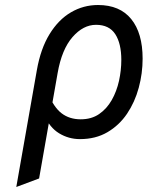

<svg xmlns="http://www.w3.org/2000/svg" viewBox="-20 -543 589 766"><path d="M45 203 127 -263Q142 -348.5 177.5 -406.5Q213 -464.5 263 -493.8Q313 -523 371 -523Q458 -523 503.5 -467Q549 -411 549 -309Q549 -250 533.5 -192.8Q518 -135.5 486.8 -89.2Q455.5 -43 408.5 -15.5Q361.5 12 299 12Q254 12 215.8 -11.2Q177.5 -34.5 157 -84L172 -171Q194 -115.5 225.5 -91.2Q257 -67 302 -67Q345 -67 375.5 -88Q406 -109 425.8 -143.8Q445.5 -178.5 454.8 -220.5Q464 -262.5 464 -304Q464 -369.5 439.8 -406.8Q415.5 -444 363 -444Q312 -444 269.2 -395Q226.5 -346 210 -252L136 169Z"/></svg>

Font: Overpass
Style: Italic
Weight: 400
Italic angle: -10°
Designer: Delve Withrington, Dave Bailey, Thomas Jockin
Foundry: Delve Fonts LLC
Version: Version 4.000